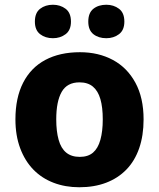

<svg xmlns="http://www.w3.org/2000/svg" viewBox="-20 -779 670 809"><path d="M585 -276Q585 -208 566.5 -154.5Q548 -101 512.5 -64.5Q477 -28 427 -9Q377 10 314 10Q255 10 205.5 -9Q156 -28 120.5 -64.5Q85 -101 65 -154.5Q45 -208 45 -276Q45 -367 77.5 -430.5Q110 -494 171 -526.5Q232 -559 317 -559Q395 -559 455.5 -526.5Q516 -494 550.5 -430.5Q585 -367 585 -276ZM217 -276Q217 -226 227 -190Q237 -154 259 -136Q281 -118 316 -118Q351 -118 372 -136Q393 -154 403 -190Q413 -226 413 -276Q413 -327 403 -361.5Q393 -396 371.5 -414Q350 -432 315 -432Q263 -432 240 -392Q217 -352 217 -276ZM127 -688Q127 -725 149 -742Q171 -759 203 -759Q234 -759 256.5 -742Q279 -725 279 -688Q279 -652 256.5 -635Q234 -618 203 -618Q171 -618 149 -635Q127 -652 127 -688ZM352 -688Q352 -725 373.5 -742Q395 -759 428 -759Q459 -759 481.5 -742Q504 -725 504 -688Q504 -652 481.5 -635Q459 -618 428 -618Q395 -618 373.5 -635Q352 -652 352 -688Z"/></svg>

Font: Noto Sans Khmer ExtraBold
Style: Regular
Weight: 800
Version: Version 2.003